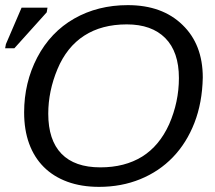

<svg xmlns="http://www.w3.org/2000/svg" viewBox="-24 -718 838 748"><path d="M474 -698Q608 -698 687 -621Q766 -545 766 -416Q764 -318 733.5 -239.5Q703 -161 649.5 -105.5Q596 -50 522.5 -20Q449 10 362 10Q293 10 238.5 -10Q184 -30 146.5 -67.5Q109 -105 89.5 -158.5Q70 -212 70 -280Q70 -396 121 -494Q173 -593 265 -645.5Q357 -698 474 -698ZM470 -623Q372 -623 304 -579Q236 -535 200 -449Q164 -363 164 -275Q164 -172 215.5 -119Q267 -66 367 -66Q462 -66 530 -108Q597 -150 635 -234Q673 -321 673 -414Q673 -516 620 -569.5Q567 -623 470 -623ZM-4 -530 -1 -546 60 -688H161L158 -670L32 -530Z"/></svg>

Font: Libra Sans Modern
Style: Italic
Weight: 400
Italic angle: -12°
Foundry: Stefan Peev, Context Ltd
Version: Version 1.000